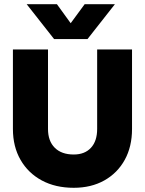

<svg xmlns="http://www.w3.org/2000/svg" viewBox="-20 -886 690 914"><path d="M396.5 -700H237.5L107 -866H251L316.5 -775.5L383 -866H527ZM41.5 -650.5H208.5V-272Q208.5 -214.5 240.8 -182.5Q273 -150.5 331 -150.5Q383.5 -150.5 413 -182.5Q442.5 -214.5 442.5 -272V-650.5H608.5V-272Q608.5 -188 573.8 -125Q539 -62 476.5 -27Q414 8 331 8Q244 8 179 -27Q114 -62 77.8 -125Q41.5 -188 41.5 -272Z"/></svg>

Font: Overused Grotesk ExtraBold
Style: Regular
Weight: 800
Version: Version 0.004